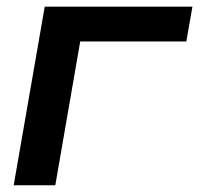

<svg xmlns="http://www.w3.org/2000/svg" viewBox="-20 -548 627 568"><path d="M531.2 -425.3 549.3 -528.3H112.3L20.5 0H143.6L217.3 -425.3Z"/></svg>

Font: Roboto Mono SemiBold
Style: Italic
Weight: 600
Italic angle: -10°
Monospace: yes
Designer: Google
Version: Version 3.000